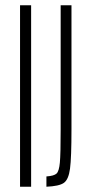

<svg xmlns="http://www.w3.org/2000/svg" viewBox="-20 -708 338 728"><path d="M56 0V-688H98V0ZM210 -218V-688H251V-218Q251 -110 245.5 -68.5Q240 -27 222 -14.5Q204 -2 156 0V-39Q185 -41 194.5 -50Q204 -59 207 -91.5Q210 -124 210 -218Z"/></svg>

Font: Saira Ultra Condensed ExLight
Style: Regular
Weight: 200
Width: 1
Designer: Hector Gatti with collaboration of the Omnibus-Type team
Foundry: Omnibus-Type
Version: Version 1.001; ttfautohint (v1.8)